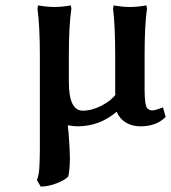

<svg xmlns="http://www.w3.org/2000/svg" viewBox="-20 -456 631 708"><path d="M233.9 -249V-153.8Q233.9 -47.9 285.2 -47.9Q319.3 -47.9 355.5 -66.9Q391.6 -85.9 408.2 -109.9L404.8 -106.9V-249Q404.8 -359.9 397 -423.8L398.9 -436Q433.1 -430.2 459 -430.2Q484.4 -430.2 520 -436L522 -423.8Q513.2 -365.7 513.2 -249V-127Q513.2 -65.4 523.9 -56.2Q531.2 -48.8 542 -48.8Q551.8 -48.8 581.1 -60.1L590.8 -24.9Q557.1 9.8 498 9.8Q467.3 9.8 444.3 -3.9Q421.4 -17.6 410.2 -43.9Q347.2 9.8 266.1 9.8Q252.4 9.8 230 5.9Q230 9.8 231.2 19.3Q232.4 28.8 232.9 34.2Q237.8 98.6 237.8 127Q237.8 165 231.9 194.8Q217.8 209 187.5 220.5Q157.2 231.9 129.9 231.9L116.2 208Q120.1 197.8 122.6 185.1Q125 172.4 126 143.8Q127 115.2 127 97.7Q127 80.1 127 25.9V-249Q127 -360.8 118.2 -423.8L120.1 -436Q155.8 -430.2 181.2 -430.2Q207 -430.2 241.2 -436L243.2 -423.8Q233.9 -362.3 233.9 -249Z"/></svg>

Font: Linear Smooth
Style: Bold
Weight: 700
Designer: Philipp H. Poll, Flanker
Foundry: Philipp H. Poll, reworked by Flanker
Version: Version 1.061 | FøM Fix